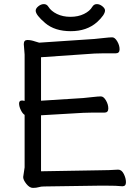

<svg xmlns="http://www.w3.org/2000/svg" viewBox="-20 -900 678 936"><path d="M492 -849Q492 -828 453 -792Q403 -748 325 -748Q247 -748 200.5 -787.5Q154 -827 154 -848Q154 -859 167 -869.5Q180 -880 194 -880Q208 -880 216 -867Q229 -846 257.5 -832Q286 -818 323.5 -818Q361 -818 389.5 -832Q418 -846 430 -867Q438 -880 452 -880Q466 -880 479 -869.5Q492 -859 492 -849ZM472 -70Q510 -70 555 -73H556Q573 -73 583.5 -52Q594 -31 594 -11.5Q594 8 577 8H576Q552 5 489 5H473L195 9Q180 9 168.5 12.5Q157 16 140.5 16Q124 16 108.5 -3.5Q93 -23 93 -37L100 -84V-340Q90 -346 81.5 -363.5Q73 -381 73 -395.5Q73 -410 87 -410H90Q98 -408 100 -408V-634L96 -685Q96 -705 113.5 -705Q131 -705 151 -698L171 -692L440 -710Q462 -712 488 -715Q514 -718 527 -718Q540 -718 551.5 -698.5Q563 -679 563 -659.5Q563 -640 544 -640H482Q455 -640 441 -639L180 -621V-409L385 -422Q407 -424 433 -427Q459 -430 472 -430Q485 -430 496.5 -410.5Q508 -391 508 -371Q508 -351 489 -351H426Q400 -351 386 -350L180 -338V-65Z"/></svg>

Font: LXGW WenKai Lite Medium
Style: Regular
Weight: 500
Designer: LXGW / Fontworks Inc.
Foundry: LXGW / Fontworks Inc.
Version: Version 1.511; March 25, 2025